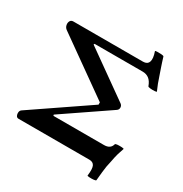

<svg xmlns="http://www.w3.org/2000/svg" viewBox="-186 -868 1043 1095"><g transform="rotate(30 335.5 -320.0)"><path d="M543 83Q549 36 540 18Q531 0 507 0H40Q29 0 24 -10Q19 -20 20.5 -32Q22 -44 31 -50L395 -298V-313L25 -576Q13 -585 10 -599.5Q7 -614 13 -625.5Q19 -637 34 -637H492Q520 -637 528 -658.5Q536 -680 521 -723Q520 -726 533.5 -726.5Q547 -727 561.5 -726Q576 -725 578 -721Q584 -702 588 -689Q592 -676 597 -662Q602 -648 609 -627Q620 -593 628.5 -571Q637 -549 646 -529Q647 -526 633 -525Q619 -524 604.5 -525.5Q590 -527 589 -531Q578 -561 560.5 -574Q543 -587 519 -587H202L199 -581L500 -367Q511 -359 511.5 -345.5Q512 -332 500 -324L202 -121L204 -114H537Q579 -114 588 -148Q589 -153 603.5 -154Q618 -155 632 -154Q646 -153 645 -150Q638 -131 631.5 -109Q625 -87 619 -54Q609 -14 605.5 24.5Q602 63 600 81Q600 85 585.5 86.5Q571 88 556.5 87Q542 86 543 83Z"/></g></svg>

Font: Junicode SmExp
Style: Bold
Weight: 700
Width: 6
Designer: Peter S. Baker
Version: Version 2.205; ttfautohint (v1.8.4)